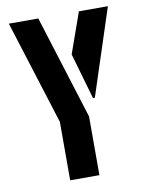

<svg xmlns="http://www.w3.org/2000/svg" viewBox="-80 -758 619 815"><g transform="rotate(-10 229.0 -350.0)"><path d="M156 0V-252L15 -700H142L282 -253V0ZM312 -327 255 -525 317 -700H442L320 -327Z"/></g></svg>

Font: Stick No Bills ExtraLight
Style: Bold
Weight: 700
Version: Version 2.000